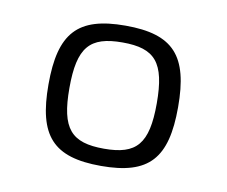

<svg xmlns="http://www.w3.org/2000/svg" viewBox="-49 -664 545 461"><g transform="rotate(10 223.0 -434.0)"><path d="M223 -605C106 -605 65 -559 65 -434C65 -309 106 -263 223 -263C340 -263 381 -309 381 -434C381 -559 340 -605 223 -605ZM223 -564C302 -564 329 -534 329 -434C329 -335 302 -305 223 -305C143 -305 116 -335 116 -434C116 -534 143 -564 223 -564Z"/></g></svg>

Font: SnT
Style: Regular
Weight: 300
Designer: Natanael Gama
Version: Version 1.001;PS 001.001;hotconv 1.0.70;makeotf.lib2.5.58329